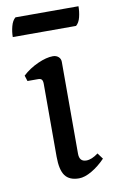

<svg xmlns="http://www.w3.org/2000/svg" viewBox="-77 -674 433 729"><g transform="rotate(-10 139.5 -309.0)"><path d="M36 -631H279Q279 -610 274 -589.5Q269 -569 257 -559H13Q13 -579 18.5 -600Q24 -621 36 -631ZM98 -83V-363Q98 -375 94 -380Q90 -385 80 -385H39L32 -407Q58 -431 91.5 -446Q125 -461 150 -461Q163 -461 171.5 -453.5Q180 -446 180 -434V-80Q180 -49 207 -49Q228 -49 253 -68L270 -45Q245 -19 217.5 -3Q190 13 168 13Q131 13 114.5 -9.5Q98 -32 98 -83Z"/></g></svg>

Font: Kurale
Style: Regular
Weight: 400
Designer: Eduardo Rodriguez Tunni
Foundry: Eduardo Rodriguez Tunni
Version: Version 2.000